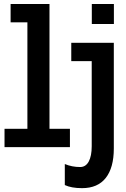

<svg xmlns="http://www.w3.org/2000/svg" viewBox="-20 -745 640 972"><path d="M230.5 -92.8H334V0H2.9V-92.8H118.7V-631.8H33.7V-724.6H230.5ZM444.8 -623.5V-724.6H556.6V-623.5ZM556.2 6.3Q556.2 104 515.4 155.8Q474.6 207.5 395.5 207.5Q341.8 207.5 308.1 191.9V85.4Q344.7 100.6 385.7 100.6Q414.1 100.6 429.2 72.8Q444.3 44.9 444.3 -4.9V-435.5H340.8V-528.3H556.2Z"/></svg>

Font: Liberation Mono
Style: Bold
Weight: 700
Monospace: yes
Designer: Steve Matteson
Foundry: Ascender Corporation
Version: Version 2.1.5